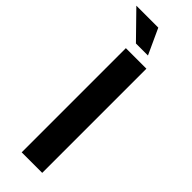

<svg xmlns="http://www.w3.org/2000/svg" viewBox="-321 -941 959 959"><g transform="rotate(45 158.5 -461.5)"><path d="M240 -736V0H95V-736ZM137 -923 199 -788H114L-18 -923Z"/></g></svg>

Font: Josefin Sans
Style: Bold
Weight: 700
Designer: Santiago Orozco
Foundry: Typemade
Version: Version 2.000